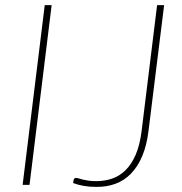

<svg xmlns="http://www.w3.org/2000/svg" viewBox="-20 -723 710 751"><path d="M95.5 0H68.5L155 -703H182ZM561 -212Q554 -154 536.2 -112.2Q518.5 -70.5 492 -43.5Q465.5 -16.5 431.2 -4Q397 8.5 356.5 8Q329.5 8 308 4.2Q286.5 0.5 266 -7L268 -19.5Q269 -22 270.8 -24.5Q272.5 -27 277.5 -27Q282 -27 288 -25Q294 -23 303 -20.8Q312 -18.5 325.2 -16.5Q338.5 -14.5 357.5 -14.5Q389 -14.5 418 -24.2Q447 -34 470.5 -56.8Q494 -79.5 510.5 -117.2Q527 -155 534 -211.5L594.5 -703H622Z"/></svg>

Font: Lato ExtraLight
Style: Italic
Weight: 275
Italic angle: -7°
Designer: Lukasz Dziedzic with Adam Twardoch and Botio Nikoltchev
Foundry: tyPoland Lukasz Dziedzic
Version: Version 2.015; 2015-08-06; http://www.latofonts.com/